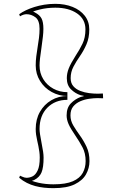

<svg xmlns="http://www.w3.org/2000/svg" viewBox="-20 -840 637 1000"><path d="M268 -820Q318 -820 358 -804Q398 -788 421.5 -758Q445 -728 445 -687Q445 -643 430.5 -609.5Q416 -576 396.5 -548Q377 -520 362.5 -492.5Q348 -465 348 -433Q348 -407 362 -391Q376 -375 398 -366.5Q420 -358 444 -355Q468 -352 489 -352L516 -353L517 -328L489 -329Q469 -329 444.5 -325.5Q420 -322 398 -312.5Q376 -303 361.5 -285.5Q347 -268 347 -239Q347 -211 362 -186Q377 -161 396.5 -134Q416 -107 431 -75Q446 -43 446 -1Q446 36 428 68Q410 100 369 120Q328 140 258 140Q234 140 210 137.5Q186 135 163.5 129Q141 123 120 112.5Q99 102 80 86L84 75Q91 78 96.5 80.5Q102 83 107.5 84.5Q113 86 118 86Q134 86 149.5 78.5Q165 71 176 48Q187 25 187 -19Q187 -34 185 -49Q183 -64 180 -79Q177 -94 173.5 -109Q170 -124 168 -138.5Q166 -153 166 -168Q166 -219 188 -257.5Q210 -296 247.5 -318Q285 -340 331 -340Q287 -340 249 -361Q211 -382 188.5 -418.5Q166 -455 166 -499Q166 -523 169 -547Q172 -571 176 -595Q180 -619 183 -642.5Q186 -666 186 -690Q186 -734 164.5 -750Q143 -766 118 -766Q111 -766 102.5 -763.5Q94 -761 84 -755L80 -766Q95 -777 115 -786.5Q135 -796 159 -803.5Q183 -811 210.5 -815.5Q238 -820 268 -820ZM268 -800Q246 -800 225.5 -797.5Q205 -795 187 -790.5Q169 -786 152 -780Q154 -779 157 -778Q160 -777 162 -775Q187 -762 196.5 -743.5Q206 -725 206 -690Q206 -671 203.5 -649.5Q201 -628 196 -592Q191 -560 188.5 -536.5Q186 -513 186 -499Q186 -459 205.5 -427.5Q225 -396 258 -378Q291 -360 331 -360V-320Q267 -320 226.5 -279Q186 -238 186 -168Q186 -158 188.5 -140.5Q191 -123 196 -98Q202 -67 204.5 -50Q207 -33 207 -19Q207 32 196.5 57.5Q186 83 159 97Q156 98 153 99.5Q150 101 146 102Q163 108 181 112Q199 116 218.5 118Q238 120 258 120Q323 120 359.5 104Q396 88 411 60.5Q426 33 426 -1Q426 -42 409.5 -73Q393 -104 373 -133Q347 -171 337 -194Q327 -217 327 -239Q327 -279 349 -301.5Q371 -324 400 -335L416 -339V-341L400 -344Q372 -353 350 -374.5Q328 -396 328 -433Q328 -458 338 -483.5Q348 -509 374 -550Q394 -580 409.5 -612Q425 -644 425 -687Q425 -740 381.5 -770Q338 -800 268 -800Z"/></svg>

Font: Kalnia Glaze Thin
Style: Bold
Weight: 700
Version: Version 1.110